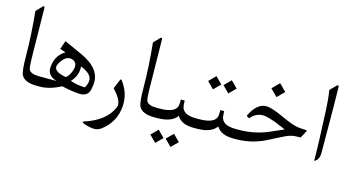

<svg xmlns="http://www.w3.org/2000/svg" viewBox="-104 -1212 3481 1908"><g transform="rotate(15 1636.0 -258.0)"><path d="M279.3 -97.2Q279.3 -97.2 289.6 -97.2Q308.6 -97.2 308.6 -49.8V-46.4Q308.6 0 289.6 0H279.8Q158.7 0 123 -63.5Q102.5 -99.6 102.1 -258.3Q100.6 -478.5 76.2 -714.8L130.9 -772Q155.3 -797.9 155.3 -759.3Q159.7 -530.3 161.6 -301.3Q163.6 -155.8 173.3 -137.7Q194.3 -97.2 279.3 -97.2Z M285.2 -97.2Q285.2 -97.2 311.5 -97.2H458.5Q400.9 -113.8 377.9 -152.3Q358.4 -185.5 369.6 -246.1Q388.2 -346.7 471.7 -394.5L412.6 -414.6L442.4 -502.4L624.5 -420.4Q841.8 -322.3 823.2 -159.2Q819.8 -127 814 -102.5Q795.9 -28.3 706.1 -33.2Q633.3 -37.6 527.3 -61Q413.6 0 311.5 0H285.2Q246.6 0 246.6 -45.9V-50.8Q246.6 -97.2 285.2 -97.2ZM596.2 -134.8Q671.9 -109.4 748 -108.9Q783.7 -168.9 766.6 -216.3Q750.5 -261.2 657.7 -300.8Q664.1 -204.6 596.2 -134.8ZM536.6 -158.2Q578.1 -186 595.7 -256.8Q612.8 -328.6 550.8 -346.2Q489.7 -363.3 438 -281.2Q420.4 -252.9 419.9 -236.8Q417 -191.9 489.7 -169.9Q521 -160.6 536.6 -158.2Z M1159.7 -24.9Q1147 142.6 1013.7 241.7Q980.5 266.1 942.4 265.6Q903.3 264.6 850.6 249Q823.2 241.2 817.9 231.4Q814 224.6 822.8 222.2Q1038.6 154.8 1105.5 2.4Q1133.8 -63 1025.9 -174.3L1065.9 -269.5Q1072.8 -286.1 1085.9 -268.6Q1168.9 -155.8 1159.7 -24.9Z M1488.8 -97.2Q1488.8 -97.2 1499 -97.2Q1518.1 -97.2 1518.1 -49.8V-46.4Q1518.1 0 1499 0H1489.3Q1368.2 0 1332.5 -63.5Q1312 -99.6 1311.5 -258.3Q1310.1 -478.5 1285.6 -714.8L1340.3 -772Q1364.7 -797.9 1364.7 -759.3Q1369.1 -530.3 1371.1 -301.3Q1373 -155.8 1382.8 -137.7Q1403.8 -97.2 1488.8 -97.2Z M1895 0Q1767.6 0 1722.7 -77.1Q1669.9 0 1519 0H1494.1Q1455.6 0 1455.6 -45.9V-50.8Q1455.6 -97.2 1494.1 -97.2H1517.1Q1696.8 -97.2 1699.2 -193.4L1700.7 -239.3H1739.7L1742.2 -194.8Q1747.1 -97.2 1895 -97.2H1905.8Q1924.8 -97.2 1924.8 -49.8V-46.4Q1924.8 0 1905.8 0ZM1723.1 107.4 1791 175.3 1723.1 243.2 1655.3 175.3ZM1565.4 107.4 1633.3 175.3 1565.4 243.2 1497.6 175.3Z M2301.3 0Q2173.8 0 2128.9 -77.1Q2076.2 0 1925.3 0H1900.4Q1861.8 0 1861.8 -45.9V-50.8Q1861.8 -97.2 1900.4 -97.2H1923.3Q2103 -97.2 2105.5 -193.4L2106.9 -239.3H2146L2148.4 -194.8Q2153.3 -97.2 2301.3 -97.2H2312Q2331.1 -97.2 2331.1 -49.8V-46.4Q2331.1 0 2312 0ZM2140.1 -555.2 2208 -487.3 2140.1 -419.4 2072.3 -487.3ZM1982.4 -555.2 2050.3 -487.3 1982.4 -419.4 1914.6 -487.3Z M2611.8 -651.4 2683.1 -579.6 2611.8 -508.3 2540.5 -579.6ZM2334 -97.2Q2494.6 -97.2 2636.2 -158.7L2774.4 -218.8Q2691.4 -254.9 2666 -264.2Q2570.3 -298.8 2532.2 -298.8Q2455.1 -298.8 2403.3 -233.9L2374 -252Q2440.9 -395.5 2541 -394.5Q2596.2 -394 2716.8 -337.9Q2838.9 -281.2 2895.5 -273.9Q2933.6 -268.6 2978.5 -268.1Q2993.2 -268.1 2985.8 -253.9L2947.8 -182.6Q2918 -182.1 2896.5 -181.2Q2849.1 -179.2 2800.8 -156.2Q2704.6 -109.9 2661.6 -86.4Q2502.4 0 2334 0H2306.6Q2268.1 0 2268.1 -45.9V-50.8Q2268.1 -97.2 2306.6 -97.2Z M3182.1 -759.8Q3185.5 -682.1 3187.5 -86.9Q3187.5 -17.6 3137.7 7.8Q3137.7 -143.1 3120.1 -517.1Q3115.2 -626 3100.6 -712.4L3158.7 -771.5Q3180.2 -793 3182.1 -759.8Z"/></g></svg>

Font: Parastoo WOL
Style: WOL
Weight: 400
Foundry: Saber Rastikerdar (saber.rastikerdar@gmail.com)
Version: Version 1.0.0-alpha5